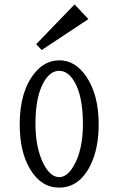

<svg xmlns="http://www.w3.org/2000/svg" viewBox="-20 -835 540 875"><path d="M319.8 -814.9 382.8 -748 169.9 -606.9 145 -633.8ZM250.5 -560.1Q323.2 -560.1 373.5 -485.8Q429.7 -402.8 429.7 -268.1Q429.7 -158.7 392.6 -83Q342.3 20 249 20Q168.5 20 118.2 -62.5Q69.8 -141.6 69.8 -268.1Q69.8 -418.9 138.2 -502.4Q185.5 -560.1 250.5 -560.1ZM249.5 -512.2Q208 -512.2 178.7 -459.5Q141.6 -393.1 141.6 -271Q141.6 -161.6 177.7 -89.8Q209 -27.8 250 -27.8Q285.6 -27.8 315.4 -78.1Q357.9 -150.9 357.9 -270Q357.9 -397.5 318.4 -463.9Q289.6 -512.2 249.5 -512.2Z"/></svg>

Font: BIZ UDMincho
Style: Regular
Weight: 400
Monospace: yes
Designer: TypeBank Co., Ltd.
Foundry: Morisawa Inc.
Version: Version 1.06